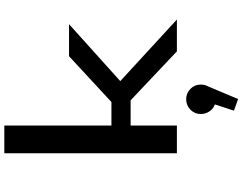

<svg xmlns="http://www.w3.org/2000/svg" viewBox="-137 -703 1124 890"><g transform="rotate(-90 425.0 -258.0)"><path d="M632 0 405 -214.5H288V0H159.5V-800H288V-303.5H397L609.5 -500H758L494 -262.5L779.5 0ZM478 110.5Q478 130 469 145.5L411 283.5L357 264.5L386 176Q366 169 353.8 151Q341.5 133 341.5 110.5Q341.5 82.5 361.5 62.8Q381.5 43 410 43Q438.5 43 458.2 62.8Q478 82.5 478 110.5Z"/></g></svg>

Font: League Mono Wide Medium
Style: Regular
Weight: 500
Width: 8
Designer: Tyler Finck
Foundry: The League of Moveable Type / Tyler Finck
Version: Version 2.210